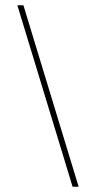

<svg xmlns="http://www.w3.org/2000/svg" viewBox="-20 -710 365 730"><path d="M46 -690H69L279 0H256Z"/></svg>

Font: Libre Caslon Display
Style: Regular
Weight: 400
Designer: Pablo Impallari, Rodrigo Fuenzalida
Foundry: Pablo Impallari, Rodrigo Fuenzalida
Version: Version 1.002